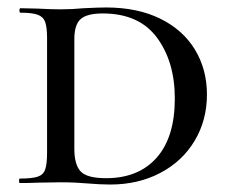

<svg xmlns="http://www.w3.org/2000/svg" viewBox="-20 -490 608 514"><path d="M213 1Q201 0 183 -1Q165 -2 142 -2L80 -1Q63 0 33 0Q31 0 31 -6Q31 -12 33 -12Q66 -12 81 -17Q96 -22 101 -36.5Q106 -51 106 -81V-387Q106 -417 101 -431Q96 -445 81 -450.5Q66 -456 35 -456Q32 -456 32 -462Q32 -468 35 -468L80 -467Q118 -465 142 -465Q173 -465 204 -468Q244 -470 264 -470Q348 -470 409 -440Q470 -410 502 -357Q534 -304 534 -237Q534 -168 501 -113Q468 -58 409 -27Q350 4 275 4Q248 4 213 1ZM448 -226Q448 -325 400 -389.5Q352 -454 255 -454Q213 -454 196 -439Q179 -424 179 -385V-92Q179 -49 196 -31Q213 -13 264 -13Q351 -13 399.5 -68Q448 -123 448 -226Z"/></svg>

Font: Cormorant Unicase Medium
Style: Regular
Weight: 500
Designer: Christian Thalmann (Catharsis Fonts)
Foundry: Catharsis Fonts
Version: Version 4.000